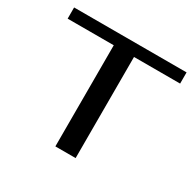

<svg xmlns="http://www.w3.org/2000/svg" viewBox="-159 -922 1122 1100"><g transform="rotate(30 402.0 -371.5)"><path d="M30 -743H774V-669H469V0H335V-669H30Z"/></g></svg>

Font: Aneo
Style: Regular
Weight: 400
Designer: Anastasios Pappas
Foundry: Anastasios Pappas
Version: Version 1.000